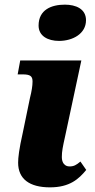

<svg xmlns="http://www.w3.org/2000/svg" viewBox="-20 -796 407 826"><path d="M234 -620C293 -620 350 -651 350 -709C350 -758 306 -776 259 -776C201 -776 146 -754 146 -686C146 -641 186 -620 234 -620ZM195 10C280 10 319 -26 351 -65L326 -101C308 -86 298 -80 279 -80C259 -80 246 -95 246 -120C246 -145 250 -164 260 -209L330 -536H67L56 -476H77C111 -476 120 -468 120 -445C120 -427 116 -402 109 -375L78 -225C62 -154 58 -118 58 -96C58 -26 107 10 195 10Z"/></svg>

Font: Noto Serif SemiCondensed Black
Style: Italic
Weight: 900
Width: 4
Italic angle: -12°
Designer: Monotype Design Team
Foundry: Monotype Imaging Inc.
Version: Version 2.014